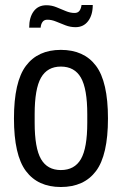

<svg xmlns="http://www.w3.org/2000/svg" viewBox="-20 -738 489 770"><path d="M97 -627Q97 -668 115 -692.5Q133 -717 166 -717Q187 -717 206.5 -709Q226 -701 244 -693.5Q262 -686 279 -686Q292 -686 298.5 -694.5Q305 -703 307 -718H352Q352 -678 333.5 -653.5Q315 -629 283 -629Q262 -629 242.5 -636.5Q223 -644 205 -651.5Q187 -659 170 -659Q157 -659 150.5 -650Q144 -641 143 -627ZM224 12Q132 12 84 -52Q36 -116 36 -263Q36 -410 84 -474Q132 -538 224 -538Q317 -538 365 -474Q413 -410 413 -263Q413 -116 365 -52Q317 12 224 12ZM224 -56Q279 -56 304.5 -100Q330 -144 330 -246V-280Q330 -382 304.5 -426.5Q279 -471 224 -471Q170 -471 144.5 -426.5Q119 -382 119 -280V-246Q119 -144 144.5 -100Q170 -56 224 -56Z"/></svg>

Font: Archivo Condensed
Style: Regular
Weight: 400
Width: 3
Designer: Hector Gatti
Foundry: Omnibus-Type
Version: Version 2.001; ttfautohint (v1.8.3)